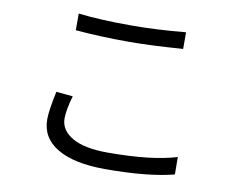

<svg xmlns="http://www.w3.org/2000/svg" viewBox="-78 -807 1157 931"><g transform="rotate(10 500.0 -341.0)"><path d="M237.3 -619.1V-701.2Q341.8 -688.5 499 -688.5Q623 -688.5 765.6 -702.1V-620.1Q603.5 -608.4 499 -608.4Q361.3 -608.4 237.3 -619.1ZM196.3 -308.6 278.3 -300.8Q257.8 -230.5 257.8 -188.5Q257.8 -130.9 317.4 -96.2Q377 -61.5 492.2 -61.5Q709 -61.5 831.1 -99.6L832 -13.7Q704.1 19.5 494.1 19.5Q341.8 19.5 258.8 -29.3Q175.8 -78.1 175.8 -169.9Q175.8 -212.9 196.3 -308.6Z"/></g></svg>

Font: Nasu
Style: Regular
Weight: 400
Designer: Ryoko NISHIZUKA (kana &amp; ideographs); Paul D. Hunt (Latin, Greek &amp; Cyrillic); Wenlong ZHANG (bopomofo); Sandoll C
Version: Version 2014.1215